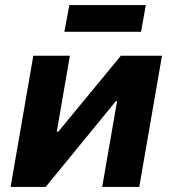

<svg xmlns="http://www.w3.org/2000/svg" viewBox="-20 -741 684 761"><path d="M22 0H161L439 -340H444L385 0H532L622 -520H459L211 -219H205L257 -520H112ZM235 -615H539L558 -721H255Z"/></svg>

Font: Fixel Display 20240404
Style: Bold Italic
Weight: 700
Italic angle: -10°
Designer: AlfaBravo + MacPaw
Foundry: Kyrylo Tkachov, Marchela Mozhyna, Serhii Makarenko, Maria Weinstein, Zakhar Kryvoshyya
Version: Version 1.211;Glyphs 3.2 (3225)